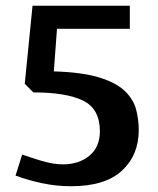

<svg xmlns="http://www.w3.org/2000/svg" viewBox="-20 -634 550 667"><path d="M227 13Q176 13 126.5 2.5Q77 -8 34 -24L57 -97Q95 -84 120 -76.5Q145 -69 163.5 -66Q182 -63 198 -63Q254 -63 290.5 -93Q327 -123 327 -178Q327 -256 268.5 -284.5Q210 -313 96 -313L66 -343L93 -614H431V-534H178L167 -386Q267 -383 326 -364.5Q385 -346 414.5 -317Q444 -288 453 -253Q462 -218 462 -182Q462 -95 403.5 -41Q345 13 227 13Z"/></svg>

Font: Manuale
Style: Regular
Weight: 400
Designer: Eduardo Tunni / Pablo Cosgaya
Foundry: Eduardo Tunni / Pablo Cosgaya
Version: Version 1.002